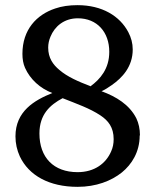

<svg xmlns="http://www.w3.org/2000/svg" viewBox="-20 -706 602 745"><path d="M133 -188C133 -262 174 -299 223 -325C278 -303 328 -286 370 -258C400 -238 421 -212 421 -166C421 -149 418 -133 411 -118C391 -72 347 -38 281 -38C188 -38 133 -95 133 -188ZM330 -372C285 -389 241 -408 210 -435C186 -455 167 -481 167 -521C167 -536 170 -550 176 -564C192 -603 228 -635 282 -635C357 -635 404 -581 404 -505C404 -439 369 -399 331 -371ZM523 -181C523 -206 518 -228 509 -247C482 -300 431 -331 374 -352C387 -358 400 -366 414 -376C454 -404 495 -447 495 -514C495 -538 489 -560 478 -581C445 -644 376 -686 281 -686C249 -686 220 -682 194 -673C122 -649 67 -591 67 -497C67 -477 70 -459 77 -443C97 -398 136 -363 183 -345C113 -317 40 -274 40 -177C40 -149 46 -123 57 -99C92 -25 171 19 281 19C353 19 412 -4 453 -37C491 -68 522 -116 522 -180Z"/></svg>

Font: Veleka
Style: Regular
Weight: 400
Designer: Stefan Peev, Context Ltd, 2016; SIL International, 1997-2014.
Foundry: Stefan Peev, Context Ltd, 2016
Version: Version 1.000